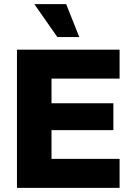

<svg xmlns="http://www.w3.org/2000/svg" viewBox="-20 -908 643 928"><path d="M558 0V-140H229V-279H528V-409H229V-528H558V-668H62V0ZM363 -729 300 -888H146L257 -729Z"/></svg>

Font: Celebes ExtraBold
Style: Regular
Weight: 800
Designer: Anugrah Pasau
Foundry: Lafontype
Version: Version 1.000